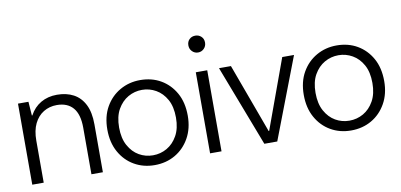

<svg xmlns="http://www.w3.org/2000/svg" viewBox="-69 -929 2414 1157"><g transform="rotate(-10 1138.0 -351.0)"><path d="M48 0V-496H112L118 -411H121Q146 -458 189 -483Q232 -508 288 -508Q346 -508 389 -485Q432 -462 456 -414.5Q480 -367 480 -293V0H410V-285Q410 -367 375.5 -407Q341 -447 276 -447Q231 -447 195 -425Q159 -403 138.5 -361Q118 -319 118 -257V0Z M796 12Q727 12 671.5 -20Q616 -52 583.5 -110.5Q551 -169 551 -248Q551 -328 584 -386Q617 -444 673 -476Q729 -508 797 -508Q868 -508 923 -476Q978 -444 1010.5 -386Q1043 -328 1043 -247Q1043 -169 1010 -110.5Q977 -52 921.5 -20Q866 12 796 12ZM796 -48Q842 -48 881.5 -70.5Q921 -93 946 -137.5Q971 -182 971 -248Q971 -315 946.5 -359Q922 -403 882.5 -425.5Q843 -448 798 -448Q752 -448 712.5 -425.5Q673 -403 648 -359Q623 -315 623 -248Q623 -182 647.5 -137.5Q672 -93 711 -70.5Q750 -48 796 -48Z M1136 0V-496H1206V0ZM1171 -611Q1150 -611 1135 -626Q1120 -641 1120 -663Q1120 -686 1134.5 -700Q1149 -714 1171 -714Q1192 -714 1207 -700Q1222 -686 1222 -663Q1222 -641 1207 -626Q1192 -611 1171 -611Z M1468 0 1278 -496H1351L1507 -71H1510L1665 -496H1737L1547 0Z M1998 12Q1929 12 1873.5 -20Q1818 -52 1785.5 -110.5Q1753 -169 1753 -248Q1753 -328 1786 -386Q1819 -444 1875 -476Q1931 -508 1999 -508Q2070 -508 2125 -476Q2180 -444 2212.5 -386Q2245 -328 2245 -247Q2245 -169 2212 -110.5Q2179 -52 2123.5 -20Q2068 12 1998 12ZM1998 -48Q2044 -48 2083.5 -70.5Q2123 -93 2148 -137.5Q2173 -182 2173 -248Q2173 -315 2148.5 -359Q2124 -403 2084.5 -425.5Q2045 -448 2000 -448Q1954 -448 1914.5 -425.5Q1875 -403 1850 -359Q1825 -315 1825 -248Q1825 -182 1849.5 -137.5Q1874 -93 1913 -70.5Q1952 -48 1998 -48Z"/></g></svg>

Font: DM Sans 36pt Light
Style: Regular
Weight: 300
Designer: Colophon Foundry, Jonny Pinhorn
Foundry: Colophon Foundry
Version: Version 4.004;gftools[0.9.30]